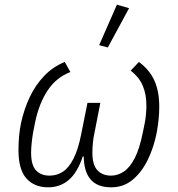

<svg xmlns="http://www.w3.org/2000/svg" viewBox="-20 -789 760 821"><path d="M409 -349 384 -221Q379 -199 377 -176.5Q375 -154 375 -136Q375 -84 396.5 -61Q418 -38 455 -38Q483 -38 509 -55Q535 -72 556 -112.5Q577 -153 591 -224L599 -263Q602 -278 604 -298.5Q606 -319 606 -337Q606 -387 590 -423.5Q574 -460 539 -487L574 -524Q619 -491 640 -445Q661 -399 661 -332Q661 -305 658 -277Q655 -249 650 -221Q638 -160 612.5 -107Q587 -54 548 -21Q509 12 455 12Q397 12 368 -21Q339 -54 338 -120H334Q311 -51 274 -19.5Q237 12 186 12Q127 12 93 -26Q59 -64 59 -147Q59 -176 61.5 -205.5Q64 -235 70 -263Q83 -323 107.5 -374.5Q132 -426 169.5 -465Q207 -504 257 -524L281 -481Q221 -458 184.5 -403.5Q148 -349 131 -270L122 -225Q118 -203 115.5 -178.5Q113 -154 113 -136Q113 -83 134 -60.5Q155 -38 192 -38Q223 -38 248.5 -54.5Q274 -71 294 -110Q314 -149 327 -214L354 -349ZM532 -754 441 -586 404 -596 480 -769Z"/></svg>

Font: IBM Plex Sans Light
Style: Italic
Weight: 300
Italic angle: -11.31°
Designer: Mike Abbink, Paul van der Laan, Pieter van Rosmalen
Foundry: Bold Monday
Version: Version 3.201